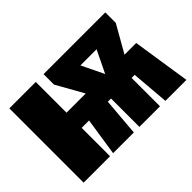

<svg xmlns="http://www.w3.org/2000/svg" viewBox="-105 -755 976 976"><g transform="rotate(-45 383.0 -267.0)"><path d="M718 -313 766 0H615L598 -204H576V0H428V-204H405L388 0H239L270 -204H217V0H27V-534H217V-313H355L273 -459V-534H717V-459L634 -313ZM553 -433H437L495 -313Z"/></g></svg>

Font: Fira Sans Extra Condensed Black
Style: Regular
Weight: 900
Width: 1
Designer: Carrois Corporate & Edenspiekermann AG
Foundry: Carrois Corporate GbR & Edenspiekermann AG
Version: Version 4.203